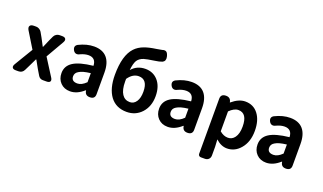

<svg xmlns="http://www.w3.org/2000/svg" viewBox="-94 -1418 3760 2238"><g transform="rotate(20 1786.5 -298.5)"><path d="M89 0Q56 0 46.5 -17.5Q37 -35 54 -63L103 -145L191 -291L71 -487Q51 -520 62.5 -540Q74 -560 112 -560H140Q160 -560 178.5 -549Q197 -538 207 -521L241 -461Q263 -418 291 -366H295Q301 -380 313 -407Q329 -443 336 -461L362 -517Q372 -537 390.5 -548.5Q409 -560 431 -560H462Q495 -560 505 -542.5Q515 -525 499 -497L371 -275L505 -64Q524 -35 514.5 -17.5Q505 0 470 0H467H424Q389 0 369 -31L326 -103Q308 -138 272 -200H267Q256 -180 236 -136Q225 -114 220 -103L190 -42Q169 0 122 0Z M766 14Q692 14 646.5 -33Q601 -80 601 -153Q601 -242 678 -291.5Q755 -341 923 -359Q919 -456 828 -456Q783 -456 728 -431Q703 -417 681.5 -422.5Q660 -428 647 -453Q623 -500 666 -525Q764 -574 855 -574Q961 -574 1015.5 -511.5Q1070 -449 1070 -327V-245V-163V-60Q1070 0 1007 0Q950 0 941 -53L940 -60H935Q852 14 766 14ZM815 -101Q868 -101 923 -156V-268Q871 -262 837 -252.5Q803 -243 781 -229Q741 -206 741 -164Q741 -101 815 -101Z M1467 14Q1336 14 1264 -81Q1193 -177 1193 -347Q1193 -588 1290 -691Q1333 -737 1401 -762Q1458 -783 1545 -795Q1594 -802 1612 -807Q1646 -819 1665 -804Q1682 -790 1691 -750Q1702 -700 1664 -680Q1625 -665 1575 -659Q1478 -645 1444 -634Q1393 -617 1369 -580Q1345 -540 1337 -457Q1402 -533 1506 -533Q1601 -533 1661 -467Q1725 -396 1725 -273Q1725 -146 1651 -65Q1578 14 1467 14ZM1464 -106Q1514 -106 1544 -152Q1573 -196 1573 -273Q1573 -426 1462 -426Q1388 -426 1332 -346V-313Q1332 -211 1367 -158Q1401 -106 1464 -106Z M1977 14Q1903 14 1857.5 -33Q1812 -80 1812 -153Q1812 -242 1889 -291.5Q1966 -341 2134 -359Q2130 -456 2039 -456Q1994 -456 1939 -431Q1914 -417 1892.5 -422.5Q1871 -428 1858 -453Q1834 -500 1877 -525Q1975 -574 2066 -574Q2172 -574 2226.5 -511.5Q2281 -449 2281 -327V-245V-163V-60Q2281 0 2218 0Q2161 0 2152 -53L2151 -60H2146Q2063 14 1977 14ZM2026 -101Q2079 -101 2134 -156V-268Q2082 -262 2048 -252.5Q2014 -243 1992 -229Q1952 -206 1952 -164Q1952 -101 2026 -101Z M2464 215Q2449 215 2440 206Q2431 197 2431 182V-172V-500Q2431 -560 2495 -560Q2550 -560 2561 -508L2562 -502H2565Q2650 -574 2730 -574Q2832 -574 2891 -496.5Q2950 -419 2950 -289Q2950 -151 2877 -66Q2809 14 2712 14Q2639 14 2573 -47L2578 44V150Q2578 179 2560 197Q2542 215 2513 215H2504ZM2680 -107Q2732 -107 2764 -151Q2799 -199 2799 -287Q2799 -453 2688 -453Q2635 -453 2578 -396V-272V-149Q2627 -107 2680 -107Z M3198 14Q3124 14 3078.5 -33Q3033 -80 3033 -153Q3033 -242 3110 -291.5Q3187 -341 3355 -359Q3351 -456 3260 -456Q3215 -456 3160 -431Q3135 -417 3113.5 -422.5Q3092 -428 3079 -453Q3055 -500 3098 -525Q3196 -574 3287 -574Q3393 -574 3447.5 -511.5Q3502 -449 3502 -327V-245V-163V-60Q3502 0 3439 0Q3382 0 3373 -53L3372 -60H3367Q3284 14 3198 14ZM3247 -101Q3300 -101 3355 -156V-268Q3303 -262 3269 -252.5Q3235 -243 3213 -229Q3173 -206 3173 -164Q3173 -101 3247 -101Z"/></g></svg>

Font: GenSenRounded2 TW B
Style: Regular
Weight: 700
Version: Version 2.000;PS 2;hotconv 16.6.51;makeotf.lib2.5.65220 DEVE